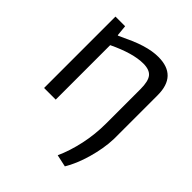

<svg xmlns="http://www.w3.org/2000/svg" viewBox="-211 -679 1027 1027"><g transform="rotate(45 302.0 -166.0)"><path d="M382 203Q411 139 428 60.5Q445 -18 445 -101V-360Q445 -420 425.5 -444Q406 -468 359 -468Q281 -468 164 -412V0H76V-540H149L155 -478H159Q199 -497 231.5 -511Q264 -525 292 -533.5Q320 -542 344 -546Q368 -550 391 -550Q533 -550 533 -402V-72Q532 -34 525 6Q518 46 507 84.5Q496 123 481.5 157.5Q467 192 451 218Z"/></g></svg>

Font: EncodeSans
Style: Regular
Weight: 400
Designer: Pablo Impallari, Andres Torresi
Foundry: Pablo Impallari, Andres Torresi
Version: Version 1.000; ttfautohint (v1.4.1)